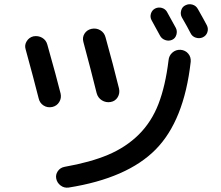

<svg xmlns="http://www.w3.org/2000/svg" viewBox="-20 -846 1040 905"><path d="M831.1 -611.3Q853.5 -609.4 867.2 -593.3Q880.9 -577.1 878.9 -554.7Q847.7 -277.3 713.9 -141.6Q580.1 -5.9 303.7 38.1Q282.2 41 265.6 28.3Q249 15.6 245.1 -3.9Q241.2 -22.5 252.4 -39.1Q263.7 -55.7 284.2 -59.6Q406.2 -81.1 490.2 -116.7Q574.2 -152.3 634.3 -211.9Q694.3 -271.5 727.1 -356.4Q759.8 -441.4 774.4 -561.5Q776.4 -584 792.5 -598.1Q808.6 -612.3 831.1 -611.3ZM710.9 -805.7Q726.6 -813.5 743.2 -808.6Q759.8 -803.7 767.6 -789.1Q802.7 -725.6 808.6 -714.8Q816.4 -700.2 811.5 -682.6Q806.6 -665 791 -658.2Q775.4 -651.4 758.8 -657.2Q742.2 -663.1 734.4 -677.7Q700.2 -739.3 694.3 -751Q686.5 -765.6 691.4 -781.7Q696.3 -797.9 710.9 -805.7ZM854.5 -821.3Q870.1 -829.1 887.2 -824.2Q904.3 -819.3 913.1 -802.7Q941.4 -752.9 955.1 -726.6Q962.9 -710.9 957.5 -694.3Q952.1 -677.7 935.5 -669.9Q919.9 -663.1 902.8 -668.5Q885.7 -673.8 877.9 -690.4Q865.2 -715.8 836.9 -764.6Q829.1 -779.3 834 -796.9Q838.9 -814.5 854.5 -821.3ZM162.1 -382.8Q138.7 -475.6 100.6 -614.3Q94.7 -633.8 106 -651.9Q117.2 -669.9 137.7 -674.8Q160.2 -678.7 178.7 -668Q197.3 -657.2 203.1 -635.7Q248 -476.6 265.6 -405.3Q270.5 -383.8 259.3 -365.2Q248 -346.7 226.6 -341.8Q204.1 -336.9 185.5 -348.6Q167 -360.4 162.1 -382.8ZM411.1 -710Q433.6 -714.8 452.6 -703.6Q471.7 -692.4 477.5 -669.9Q513.7 -540 541 -428.7Q545.9 -406.2 534.7 -387.7Q523.4 -369.1 501.5 -365.2Q479.5 -361.3 460.4 -373Q441.4 -384.8 435.5 -407.2Q409.2 -513.7 373 -648.4Q367.2 -669.9 378.4 -687.5Q389.6 -705.1 411.1 -710Z"/></svg>

Font: Rounded Mgen+ 1mn medium
Style: Regular
Weight: 500
Designer: [Source Han Sans]
Ryoko NISHIZUKA  (kana & ideographs); Paul D. Hunt (Latin, Greek & Cyrillic); Wenlong ZHANG  (bopomofo
Version: Version 1.059.20150602